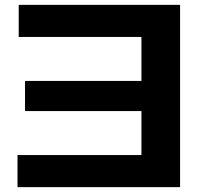

<svg xmlns="http://www.w3.org/2000/svg" viewBox="-20 -770 815 790"><path d="M562 -132H52V0H721V-750H57V-618H562V-437H83V-313H562Z"/></svg>

Font: Bounded Med
Style: Regular
Weight: 500
Designer: Vlad Churkin
Version: Version 3.0